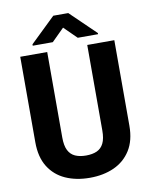

<svg xmlns="http://www.w3.org/2000/svg" viewBox="-97 -973 832 1054"><g transform="rotate(-10 318.5 -445.5)"><path d="M498.5 -765.1V-758.8H385.3L315.4 -827.6L246.1 -758.8H134.3V-766.6L273.9 -901.4H357.4ZM580.6 -710.9V-234.4Q580.6 -151.9 546.4 -97.7Q512.2 -43.5 453.1 -16.8Q394 9.8 318.4 9.8Q241.7 9.8 182.6 -16.8Q123.5 -43.5 89.8 -97.7Q56.2 -151.9 56.2 -234.4V-710.9H206.5V-234.4Q206.5 -189 219.7 -162.8Q232.9 -136.7 258.1 -125.5Q283.2 -114.3 318.4 -114.3Q354.5 -114.3 379.2 -125.5Q403.8 -136.7 416.7 -162.8Q429.7 -189 429.7 -234.4V-710.9Z"/></g></svg>

Font: Robert Sans Black
Style: Regular
Weight: 900
Designer: Christian Robertson (extended by Adam Twardoch)
Foundry: Google
Version: Version 12.135;April 2, 2019;FontCreator 11.5.0.2425 64-bit;